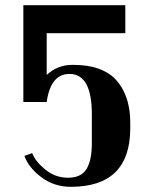

<svg xmlns="http://www.w3.org/2000/svg" viewBox="-20 -710 567 740"><path d="M482 -238V-212Q480 10 253 10Q189 10 140 -26.5Q91 -63 74 -109L104 -120Q116 -88 154.5 -56.5Q193 -25 242.5 -25Q292 -25 313 -58Q334 -91 334 -159V-269Q334 -425 248 -425Q175 -425 160 -317H70V-690H463V-582H160V-421Q201 -460 259.5 -460Q318 -460 356.5 -446.5Q395 -433 418 -411.5Q441 -390 456 -360Q482 -308 482 -238Z"/></svg>

Font: Trochut
Style: Bold
Weight: 700
Designer: Andreu Balius
Foundry: Andreu Balius
Version: Version 1.001